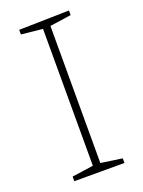

<svg xmlns="http://www.w3.org/2000/svg" viewBox="-134 -756 611 820"><g transform="rotate(-20 171.5 -346.5)"><path d="M286 -672 189 -658V-35L286 -21V0H58V-21L155 -35V-657L58 -667V-688L286 -693Z"/></g></svg>

Font: Bitter ExtraLight
Style: Regular
Weight: 200
Designer: Sol Matas, and Bitter project Authors
Foundry: Sol Matas
Version: Version 2.001